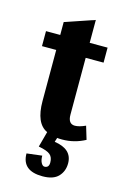

<svg xmlns="http://www.w3.org/2000/svg" viewBox="-90 -443 407 627"><g transform="rotate(15 113.5 -129.0)"><path d="M132.6 7.1Q137.9 8 149.5 8Q190.4 8 226.9 -11.6L213.5 -56Q192.2 -46.3 177.9 -46.3Q154.8 -46.3 154.8 -77.4V-269.6H215.3V-320.3H154.8V-397.7L55.2 -363.9V-320.3H7.1V-269.6H55.2V-97Q55.2 -21.4 96.1 -2.7L81.9 49.8Q111.2 55.2 121.4 64.1Q131.7 73 131.7 90.7Q131.7 108.5 116.5 108.5Q110.3 108.5 105.4 99.6Q100.5 90.7 100.5 75.6L48.9 81.9Q48.9 140.6 118.3 140.6Q154.8 140.6 171.7 122.8Q188.6 105 188.6 78.3Q188.6 30.2 128.1 21.4Z"/></g></svg>

Font: Gidugu
Style: Regular
Weight: 400
Designer: Purushoth Kumar Guthula
Foundry: Silicon Andhra, USA.
Version: Version 1.0.5; ttfautohint (v1.2.25-373a) -l 7 -r 28 -G 50 -